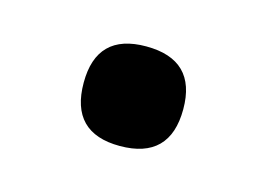

<svg xmlns="http://www.w3.org/2000/svg" viewBox="-37 -468 340 244"><g transform="rotate(15 133.0 -345.5)"><path d="M67 -346Q67 -411 132 -411Q198 -411 198 -346Q198 -280 132 -280Q67 -280 67 -346Z"/></g></svg>

Font: Khand ExtraBold
Style: Regular
Weight: 800
Designer: Sanchit Sawaria and Jyotish Sonowal (Devanagari), Satya Rajpurohit (Latin)
Foundry: Indian Type Foundry
Version: Version 2.000;PS 1.0;hotconv 1.0.79;makeotf.lib2.5.61930